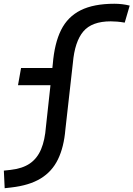

<svg xmlns="http://www.w3.org/2000/svg" viewBox="-52 -762 704 1013"><path d="M-27.3 231 -31.7 138.2 3.9 134.3Q66.4 127.4 105.5 100.6Q144.5 73.7 164.8 25.4Q185.1 -22.9 190.4 -93.8L226.6 -424.8Q235.4 -533.7 270.3 -603.8Q305.2 -673.8 373.8 -708Q442.4 -742.2 551.3 -742.2Q593.8 -742.2 632.3 -732.4L606 -642.6Q583.5 -646.5 566.2 -647.9Q548.8 -649.4 532.2 -649.4Q432.6 -649.4 387.5 -595.9Q342.3 -542.5 332.5 -429.7L293 -79.1Q285.2 14.2 253.9 78.6Q222.7 143.1 162.6 179.7Q102.5 216.3 7.3 227.1ZM43 -312.5 59.1 -403.3H293.5L277.3 -312.5Z"/></svg>

Font: Cascadia Mono NF
Style: Italic
Weight: 400
Italic angle: -10°
Monospace: yes
Designer: Aaron Bell
Foundry: Saja Typeworks
Version: Version 2404.023